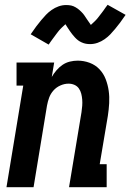

<svg xmlns="http://www.w3.org/2000/svg" viewBox="-20 -781 544 801"><path d="M7 0 77 -424H49V-520H206L196 -460Q204 -474 215.5 -487.5Q227 -501 241 -510.5Q255 -520 271.5 -524Q288 -528 304 -528Q330 -528 354 -519Q378 -510 395 -492Q412 -474 421 -450.5Q430 -427 433.5 -402Q437 -377 435.5 -350.5Q434 -324 430 -298L396 -96H425V0H268L320 -313Q322 -326 323 -339.5Q324 -353 323 -365.5Q322 -378 319 -390Q316 -402 309 -412Q302 -422 290.5 -427Q279 -432 266 -432Q249 -432 232 -424.5Q215 -417 203 -403.5Q191 -390 185 -373.5Q179 -357 176 -340L120 0ZM183 -595 108 -638Q120 -656 131 -670.5Q142 -685 152 -697Q162 -709 172 -719.5Q182 -730 195.5 -739.5Q209 -749 224.5 -754.5Q240 -760 256 -760Q261 -760 266.5 -759.5Q272 -759 277 -758Q282 -757 286.5 -755Q291 -753 295.5 -750.5Q300 -748 304 -745Q308 -742 311.5 -739Q315 -736 319 -732Q323 -728 326.5 -724Q330 -720 332.5 -716Q335 -712 337.5 -708.5Q340 -705 342.5 -701Q345 -697 348 -693Q351 -689 354 -684.5Q357 -680 359 -677Q362 -680 366.5 -684Q371 -688 373.5 -690.5Q376 -693 379 -696Q382 -699 385 -702.5Q388 -706 391 -710Q394 -714 397.5 -718.5Q401 -723 404.5 -727.5Q408 -732 412 -737.5Q416 -743 420 -749Q424 -755 429 -761L504 -719Q492 -701 481 -686.5Q470 -672 460 -660Q450 -648 440 -637.5Q430 -627 416.5 -617.5Q403 -608 387.5 -602.5Q372 -597 356 -597Q347 -597 338.5 -598.5Q330 -600 321 -604Q312 -608 305.5 -613Q299 -618 292.5 -625Q286 -632 281 -638.5Q276 -645 271.5 -651.5Q267 -658 261.5 -666.5Q256 -675 253 -680Q250 -677 245.5 -673Q241 -669 238.5 -666.5Q236 -664 233 -661Q230 -658 227 -654.5Q224 -651 221 -647Q218 -643 214.5 -638.5Q211 -634 207.5 -629Q204 -624 200 -619Q196 -614 192 -608Q188 -602 183 -595Z"/></svg>

Font: Iosevka Gothic
Style: Bold Italic
Weight: 700
Italic angle: -9°
Monospace: yes
Designer: Belleve Invis
Foundry: Belleve Invis
Version: Version 15.5.1; ttfautohint (v1.8.4)